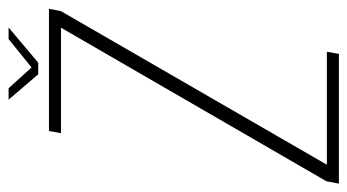

<svg xmlns="http://www.w3.org/2000/svg" viewBox="-223 -608 809 447"><g transform="rotate(-90 181.5 -384.5)"><path d="M-22.5 0 -17 -29 340.5 -647H95L100 -675H384.5L379 -647L21.5 -28H284.5L279.5 0ZM232 -700 173 -769H199.5L248 -715.5L314 -769H341L259 -700Z"/></g></svg>

Font: Anybody ExtraLight
Style: Italic
Weight: 200
Italic angle: -10°
Designer: Tyler Finck
Foundry: Etcetera Type Company
Version: Version 1.010; ttfautohint (v1.8.3) -l 8 -r 50 -G 200 -x 14 